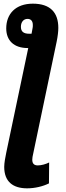

<svg xmlns="http://www.w3.org/2000/svg" viewBox="-20 -787 358 1047"><path d="M128 240C171 240 215 229 247 213L248 99C230 108 206 115 186 115C165 115 156 104 156 84C156 74 158 64 161 51L289 -560C295 -589 298 -616 298 -635C298 -718 255 -767 159 -767C65 -767 14 -711 14 -632C14 -567 55 -525 131 -525H134L14 46C9 70 3 102 3 123C3 204 51 240 128 240ZM140 -603C108 -603 94 -615 94 -641C94 -666 108 -684 130 -684C147 -684 159 -674 159 -651C159 -644 159 -637 157 -630L152 -603Z"/></svg>

Font: Noto Sans Display SemiCondensed Extra
Style: Italic
Weight: 800
Width: 4
Italic angle: -12°
Designer: Monotype Design Team
Foundry: Monotype Imaging Inc.
Version: Version 1.900